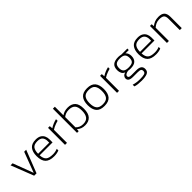

<svg xmlns="http://www.w3.org/2000/svg" viewBox="320 -2144 3789 3789"><g transform="rotate(-45 2214.5 -249.0)"><path d="M240 0 55 -474H112L273 -46L435 -474H491L306 0Z M791 10Q663 10 604.5 -50.5Q546 -111 546 -240Q546 -354 597.5 -419Q649 -484 765 -484Q834 -484 877 -458.5Q920 -433 940.5 -390Q961 -347 961 -294V-208H601Q605 -116 649 -75.5Q693 -35 802 -35Q868 -35 930 -60V-15Q869 10 791 10ZM601 -251H911V-296Q911 -362 877 -400Q843 -438 766 -438Q672 -438 636.5 -389.5Q601 -341 601 -251Z M1101 0V-474H1149L1155 -408Q1192 -434 1239.5 -454Q1287 -474 1333 -484V-439Q1304 -432 1270.5 -420Q1237 -408 1206.5 -393.5Q1176 -379 1156 -364V0Z M1658 10Q1603 10 1562.5 -5.5Q1522 -21 1487 -53L1482 0H1436V-674H1491V-434Q1527 -460 1568 -472Q1609 -484 1658 -484Q1758 -484 1814 -427Q1870 -370 1870 -241Q1870 -111 1814 -50.5Q1758 10 1658 10ZM1645 -35Q1737 -35 1776.5 -87.5Q1816 -140 1816 -241Q1816 -347 1773.5 -392.5Q1731 -438 1643 -438Q1594 -438 1556.5 -423.5Q1519 -409 1491 -386V-99Q1551 -35 1645 -35Z M2196 10Q2076 10 2023 -53Q1970 -116 1970 -237Q1970 -357 2024 -420.5Q2078 -484 2196 -484Q2315 -484 2369 -420.5Q2423 -357 2423 -237Q2423 -116 2369.5 -53Q2316 10 2196 10ZM2196 -37Q2291 -37 2329.5 -86Q2368 -135 2368 -237Q2368 -338 2329 -387Q2290 -436 2196 -436Q2102 -436 2063 -387Q2024 -338 2024 -237Q2024 -135 2063 -86Q2102 -37 2196 -37Z M2553 0V-474H2601L2607 -408Q2644 -434 2691.5 -454Q2739 -474 2785 -484V-439Q2756 -432 2722.5 -420Q2689 -408 2658.5 -393.5Q2628 -379 2608 -364V0Z M3068 176Q3015 176 2967 170.5Q2919 165 2884 152V105Q2925 118 2972.5 124.5Q3020 131 3066 131Q3144 131 3185 119Q3226 107 3226 62Q3226 28 3205 14.5Q3184 1 3127 1H2998Q2932 1 2901 -20Q2870 -41 2870 -82Q2870 -111 2891 -136Q2912 -161 2952 -171Q2907 -189 2888.5 -227Q2870 -265 2870 -314Q2870 -403 2919 -443.5Q2968 -484 3071 -484Q3092 -484 3113.5 -480.5Q3135 -477 3148 -474H3315L3313 -433H3221Q3247 -411 3258.5 -380Q3270 -349 3270 -314Q3270 -233 3224.5 -190.5Q3179 -148 3081 -148Q3065 -148 3050 -149.5Q3035 -151 3017 -154Q2980 -150 2952 -133.5Q2924 -117 2924 -88Q2924 -66 2941.5 -56Q2959 -46 3006 -46H3139Q3281 -46 3281 59Q3281 129 3225 152.5Q3169 176 3068 176ZM3071 -191Q3153 -191 3184.5 -219Q3216 -247 3216 -314Q3216 -381 3182.5 -411Q3149 -441 3071 -441Q2993 -441 2959 -412Q2925 -383 2925 -314Q2925 -250 2957.5 -220.5Q2990 -191 3071 -191Z M3635 10Q3507 10 3448.5 -50.5Q3390 -111 3390 -240Q3390 -354 3441.5 -419Q3493 -484 3609 -484Q3678 -484 3721 -458.5Q3764 -433 3784.5 -390Q3805 -347 3805 -294V-208H3445Q3449 -116 3493 -75.5Q3537 -35 3646 -35Q3712 -35 3774 -60V-15Q3713 10 3635 10ZM3445 -251H3755V-296Q3755 -362 3721 -400Q3687 -438 3610 -438Q3516 -438 3480.5 -389.5Q3445 -341 3445 -251Z M3945 0V-474H3993L3998 -416Q4034 -446 4080 -465Q4126 -484 4190 -484Q4279 -484 4319 -443Q4359 -402 4359 -313V0H4304V-312Q4304 -382 4275.5 -410Q4247 -438 4167 -438Q4117 -438 4074.5 -419Q4032 -400 4000 -369V0Z"/></g></svg>

Font: Kanit ExtraLight
Style: Regular
Weight: 275
Designer: Katatrad Team
Foundry: CadsonDemak
Version: Version 2.000; ttfautohint (v1.8.3)